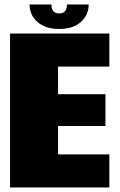

<svg xmlns="http://www.w3.org/2000/svg" viewBox="-20 -822 528 842"><path d="M24 0V-675H459.5V-530H234.5V-409H442.5V-269.5H234.5V-145H459.5V0ZM239.5 -695Q178.5 -695 144 -726Q109.5 -757 109.5 -802.5H205.5Q205.5 -763 239.5 -763Q273.5 -763 273.5 -802.5H369Q369 -757 335 -726Q301 -695 239.5 -695Z"/></svg>

Font: Anybody Black
Style: Regular
Weight: 900
Designer: Tyler Finck
Foundry: Etcetera Type Company
Version: Version 1.010; ttfautohint (v1.8.3) -l 8 -r 50 -G 200 -x 14 